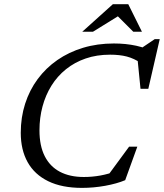

<svg xmlns="http://www.w3.org/2000/svg" viewBox="-20 -904 797 934"><path d="M549 -73 498.5 -41.5 608 -190.5H648L589 -27.5Q548.5 -10.5 491.8 -0.2Q435 10 379 10Q281 10 214.5 -22.5Q148 -55 114.5 -115Q81 -175 81 -258Q81 -333 102.2 -399.2Q123.5 -465.5 163.2 -519.2Q203 -573 258.8 -611.8Q314.5 -650.5 384 -671.5Q453.5 -692.5 534 -692.5Q563 -692.5 590 -689.8Q617 -687 642.8 -681.5Q668.5 -676 692.5 -666.5L663.5 -667L732.5 -713.5H757L701.5 -472H663.5L648.5 -622.5L668 -596Q631.5 -620 596.8 -629Q562 -638 515.5 -638Q450.5 -638 396.8 -619.5Q343 -601 301 -567.2Q259 -533.5 230.2 -487.2Q201.5 -441 186.8 -386Q172 -331 172 -270Q172 -195 197.5 -144.5Q223 -94 271.2 -68.5Q319.5 -43 388 -43Q428.5 -43 468.5 -50.2Q508.5 -57.5 549 -73ZM380 -749.5 529 -883.5H604L670.5 -749.5H628.5L547.5 -830.5H563L432 -749.5Z"/></svg>

Font: Newsreader
Style: Italic
Weight: 400
Italic angle: -17°
Designer: Hugues Gentile
Foundry: Production Type
Version: Version 1.003